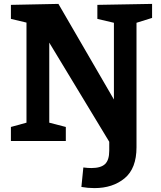

<svg xmlns="http://www.w3.org/2000/svg" viewBox="-20 -724 827 986"><path d="M761 -704V-632L681 -607V32Q681 141 620 191.5Q559 242 465 242Q431 242 398 236L408 136Q431 139 449 139Q498 139 519.5 118.5Q541 98 541 50V4L233 -505V-94L318 -72V0H36V-72L116 -94V-608L36 -627V-699L280 -704L565 -213V-607L480 -627V-699Z"/></svg>

Font: Bitter Pro
Style: Bold
Weight: 700
Designer: Sol Matas, and Bitter project Authors
Foundry: Sol Matas
Version: Version 1.010